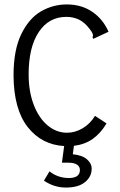

<svg xmlns="http://www.w3.org/2000/svg" viewBox="-20 -648 540 865"><path d="M408 -126 460 -92Q433 -47 397.5 -22Q362 3 313 9L308 47Q350 51 371.5 69.5Q393 88 393 112Q393 148 363 172.5Q333 197 277 197Q224 197 178 166L203 124Q241 154 290 154Q340 154 340 118Q340 102 326.5 93.5Q313 85 289 85H259L269 10Q167 4 104.5 -76Q42 -156 41 -308Q41 -423 76 -494.5Q111 -566 165 -597Q219 -628 281 -628Q347 -628 395.5 -595Q444 -562 469 -505L409 -477L400 -473L397 -480L399 -488Q399 -498 385 -516Q362 -547 336 -559.5Q310 -572 279 -572Q200 -572 154.5 -503.5Q109 -435 109 -313Q109 -236 132 -176Q155 -116 194.5 -83Q234 -50 282 -50Q319 -50 353 -70.5Q387 -91 408 -126Z"/></svg>

Font: Vazir Code
Style: Code
Weight: 400
Foundry: DejaVu fonts team - Redesigned by Saber Rastikerdar
Version: Version 1.1.2